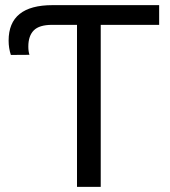

<svg xmlns="http://www.w3.org/2000/svg" viewBox="-20 -731 665 751"><path d="M602.5 -633.8H374V0H281.2V-633.8H183.6Q133.8 -633.8 112.3 -612.3Q90.8 -590.8 90.8 -548.8Q90.8 -529.8 95.2 -516.6L22.5 -516.1Q13.7 -542.5 13.7 -572.3Q13.7 -710.9 185.5 -710.9H602.5Z"/></svg>

Font: Roboto
Style: Regular
Weight: 400
Designer: Google
Version: Version 2.134; 2016; ttfautohint (v1.6)